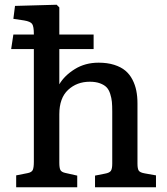

<svg xmlns="http://www.w3.org/2000/svg" viewBox="-20 -786 703 806"><path d="M587.9 -58.1 634.8 -49.8V0H378.9V-48.8L420.9 -57.1Q439.9 -60.5 445.6 -69.1Q451.2 -77.6 451.2 -99.1V-317.9Q451.2 -342.3 449.7 -358.4Q448.2 -374.5 442.6 -392.1Q437 -409.7 427.2 -419.7Q417.5 -429.7 399.7 -436.3Q381.8 -442.9 356.9 -442.9Q302.7 -442.9 265.9 -408.7Q229 -374.5 229 -306.2V-103Q229 -81.1 233.6 -72.3Q238.3 -63.5 253.9 -60.1L304.2 -48.8V0H47.9V-49.8L95.2 -59.1Q113.3 -62.5 117.7 -72.8Q122.1 -83 122.1 -106.9V-580.1H26.9L36.1 -641.1H122.1V-643.1Q122.1 -674.8 115 -685.3Q107.9 -695.8 81.1 -700.2L36.1 -707L43 -761.2L217.8 -766.1L229 -754.9V-641.1H373V-580.1H229V-432.1Q250.5 -468.8 293.9 -495.8Q337.4 -522.9 394 -522.9Q430.7 -522.9 459.2 -513.9Q487.8 -504.9 506.1 -489.5Q524.4 -474.1 535.9 -451.9Q547.4 -429.7 552.2 -405.3Q557.1 -380.9 557.1 -352.1V-99.1Q557.1 -77.6 562.5 -69.6Q567.9 -61.5 587.9 -58.1Z"/></svg>

Font: Literata Book Medium
Style: Regular
Weight: 500
Designer: Latin by Veronika Burian and Jose Scaglione. Greek by Irene Vlachou. Cyrillic by Vera Evstafieva
Foundry: TypeTogether
Version: Version 2.003;PS 002.003;hotconv 1.0.88;makeotf.lib2.5.64775